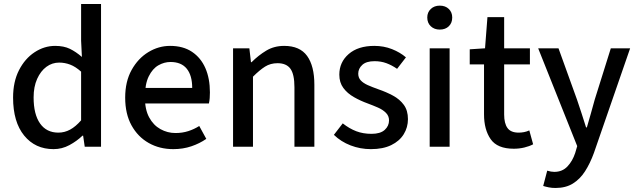

<svg xmlns="http://www.w3.org/2000/svg" viewBox="-20 -729 3163 954"><path d="M246 12Q155 12 100 -55.5Q45 -123 45 -244Q45 -323 74.5 -380.5Q104 -438 152 -469.5Q200 -501 254 -501Q297 -501 327 -486.5Q357 -472 387 -446L383 -527V-709H482V0H401L393 -55H390Q362 -28 325 -8Q288 12 246 12ZM270 -70Q301 -70 328.5 -85Q356 -100 383 -131V-373Q355 -398 328.5 -408Q302 -418 274 -418Q239 -418 210.5 -397Q182 -376 164.5 -337Q147 -298 147 -245Q147 -161 179 -115.5Q211 -70 270 -70Z M841 12Q773 12 719 -18.5Q665 -49 633.5 -106Q602 -163 602 -244Q602 -324 634 -381.5Q666 -439 717 -470Q768 -501 825 -501Q890 -501 934 -471.5Q978 -442 1000.5 -390.5Q1023 -339 1023 -270Q1023 -256 1022 -242Q1021 -228 1018 -215H674V-292H935Q935 -354 908 -387.5Q881 -421 827 -421Q796 -421 767 -404.5Q738 -388 719 -349.5Q700 -311 700 -245Q700 -185 721 -146Q742 -107 777 -87.5Q812 -68 852 -68Q886 -68 915.5 -77.5Q945 -87 970 -103L1005 -39Q972 -16 930.5 -2Q889 12 841 12Z M1138 0V-489H1219L1227 -420H1230Q1264 -454 1303 -477.5Q1342 -501 1392 -501Q1470 -501 1506 -451Q1542 -401 1542 -308V0H1443V-295Q1443 -360 1423 -387.5Q1403 -415 1359 -415Q1324 -415 1297 -398Q1270 -381 1237 -348V0Z M1823 12Q1770 12 1722 -6.5Q1674 -25 1639 -59L1683 -116Q1716 -90 1750 -77Q1784 -64 1826 -64Q1870 -64 1891.5 -83.5Q1913 -103 1913 -131Q1913 -153 1897.5 -168.5Q1882 -184 1858 -194.5Q1834 -205 1807 -215Q1771 -228 1738.5 -246.5Q1706 -265 1686 -292Q1666 -319 1666 -358Q1666 -420 1712.5 -460.5Q1759 -501 1840 -501Q1887 -501 1927.5 -485Q1968 -469 1997 -444L1953 -387Q1927 -405 1900 -415Q1873 -425 1841 -425Q1800 -425 1780 -406.5Q1760 -388 1760 -363Q1760 -343 1772.5 -329.5Q1785 -316 1807.5 -306Q1830 -296 1861 -285Q1899 -272 1932.5 -254Q1966 -236 1986.5 -208Q2007 -180 2007 -137Q2007 -96 1986 -62Q1965 -28 1924 -8Q1883 12 1823 12Z M2115 0V-489H2214V0ZM2165 -582Q2138 -582 2120.5 -598.5Q2103 -615 2103 -642Q2103 -668 2120.5 -684.5Q2138 -701 2165 -701Q2193 -701 2210 -684.5Q2227 -668 2227 -642Q2227 -615 2210 -598.5Q2193 -582 2165 -582Z M2533 10Q2451 10 2418 -37.5Q2385 -85 2385 -161V-409H2314V-484L2390 -489L2402 -644H2485V-489H2613V-409H2485V-160Q2485 -116 2501.5 -93Q2518 -70 2557 -70Q2570 -70 2583.5 -72.5Q2597 -75 2610 -81L2629 -12Q2610 -2 2585 4Q2560 10 2533 10Z M2740 205Q2722 205 2707 202Q2692 199 2679 195L2699 119Q2709 122 2717.5 123.5Q2726 125 2734 125Q2774 125 2799.5 98Q2825 71 2838 31L2848 -3L2654 -489H2755L2847 -234Q2858 -202 2869.5 -166.5Q2881 -131 2892 -96H2896Q2906 -130 2916 -165.5Q2926 -201 2935 -234L3015 -489H3111L2931 31Q2912 83 2887 122Q2862 161 2826.5 183Q2791 205 2740 205Z"/></svg>

Font: Source Sans 3 ExtraLight Medium
Style: Regular
Weight: 500
Version: Version 3.052;hotconv 1.1.0;makeotfexe 2.6.0